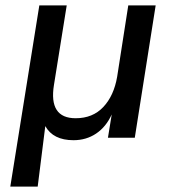

<svg xmlns="http://www.w3.org/2000/svg" viewBox="-20 -508 640 708"><path d="M18 180 125 -488H226L179 -195Q159 -72 259 -72Q322 -72 361 -113.5Q400 -155 412 -225L453 -488H554L477 0H378L392 -86Q371 -40 334.5 -15.5Q298 9 251 9Q176 9 147 -43L119 180Z"/></svg>

Font: Nunito Sans SemiBold
Style: Italic
Weight: 600
Italic angle: -9°
Designer: Vernon Adams
Foundry: Vernon Adams
Version: Version 3.006; ttfautohint (v1.8.3)